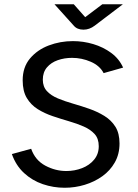

<svg xmlns="http://www.w3.org/2000/svg" viewBox="-20 -874 649 906"><path d="M285 12Q232 12 182 -5Q132 -22 93.5 -57.5Q55 -93 36 -147L127 -172Q146 -118 193.5 -92.5Q241 -67 293 -67Q332 -67 367 -80.5Q402 -94 424 -120.5Q446 -147 446 -184Q446 -220 426.5 -241.5Q407 -263 375 -277Q343 -291 305 -302Q267 -313 228.5 -326Q190 -339 158 -359Q126 -379 106.5 -411.5Q87 -444 87 -495Q87 -557 121.5 -598Q156 -639 210 -659.5Q264 -680 324 -680Q373 -680 420 -666Q467 -652 504.5 -624.5Q542 -597 561 -555L469 -529Q451 -564 408.5 -582.5Q366 -601 320 -601Q284 -601 252.5 -590Q221 -579 201.5 -556Q182 -533 182 -498Q182 -465 201.5 -444Q221 -423 253.5 -409.5Q286 -396 324.5 -385Q363 -374 401.5 -360.5Q440 -347 472.5 -327Q505 -307 524.5 -276Q544 -245 544 -197Q544 -147 522 -108Q500 -69 463 -42.5Q426 -16 380 -2Q334 12 285 12ZM374 -734Q344 -734 328 -753L237 -854H328L382 -793L463 -854H560L427 -753Q402 -734 374 -734Z"/></svg>

Font: Atkinson Hyperlegible
Style: Italic
Weight: 400
Italic angle: -12°
Designer: Elliott Scott, Megan Eiswerth, Linus Boman, Theodore Petrosky
Foundry: Braille Institute
Version: Version 1.006; ttfautohint (v1.8.3)